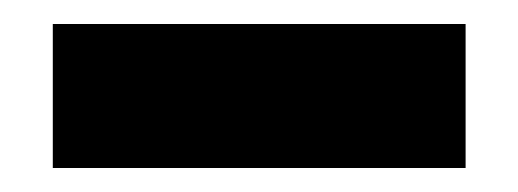

<svg xmlns="http://www.w3.org/2000/svg" viewBox="-20 -10 432 160"><path d="M24 130H368V10H24Z"/></svg>

Font: Pescante Normal
Style: Regular
Weight: 400
Designer: Ariel Martín Pérez
Foundry: Tunera Type Foundry
Version: Version 1.000;FEAKit 1.0